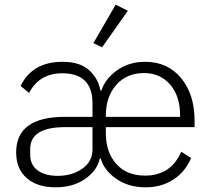

<svg xmlns="http://www.w3.org/2000/svg" viewBox="-20 -788 903 820"><path d="M526 -742 416 -586 379 -604 474 -768ZM375 -245H255Q109 -244 109 -152V-128Q109 -84 140.5 -60.5Q172 -37 226 -37Q289 -37 332 -68Q375 -99 375 -149ZM432 -289H749V-297Q749 -378 706.5 -427Q664 -476 595 -476Q521 -476 476.5 -425.5Q432 -375 432 -294ZM599 -38Q710 -38 754 -140L796 -113Q772 -55 721 -21.5Q670 12 602 12Q529 12 477 -24Q425 -60 410 -111H406Q396 -61 344.5 -24.5Q293 12 217 12Q139 12 94 -27.5Q49 -67 49 -137Q49 -289 257 -289H375V-347Q375 -475 246 -475Q148 -475 104 -391L68 -421Q118 -524 247 -524Q322 -524 361 -488Q400 -452 409 -401H413Q429 -451 479.5 -487.5Q530 -524 600 -524Q696 -524 753.5 -454.5Q811 -385 811 -272V-245H432V-220Q432 -138 476.5 -88Q521 -38 599 -38Z"/></svg>

Font: IBM Plex Sans Light
Style: Regular
Weight: 300
Designer: Mike Abbink, Paul van der Laan, Pieter van Rosmalen
Foundry: Bold Monday
Version: Version 3.0